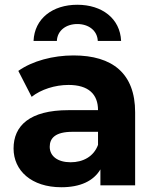

<svg xmlns="http://www.w3.org/2000/svg" viewBox="-20 -779 657 807"><path d="M305 -678C352 -678 389 -651 391 -607H489C485 -701 409 -759 305 -759C201 -759 125 -701 121 -607H219C221 -651 258 -678 305 -678ZM289 -546C203 -546 116 -523 57 -481L113 -372C152 -403 211 -422 268 -422C352 -422 392 -383 392 -316H268C104 -316 37 -250 37 -155C37 -62 112 8 238 8C317 8 373 -18 402 -67V0H548V-307C548 -470 453 -546 289 -546ZM277 -97C222 -97 189 -123 189 -162C189 -198 212 -225 285 -225H392V-170C374 -121 329 -97 277 -97Z"/></svg>

Font: AWKNG-Font
Style: Bold
Weight: 700
Designer: Awakening Church
Foundry: Awakening Church
Version: Version 1.700;PS 001.700;hotconv 1.0.88;makeotf.lib2.5.64775